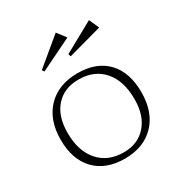

<svg xmlns="http://www.w3.org/2000/svg" viewBox="-155 -728 801 856"><g transform="rotate(-30 246.0 -300.5)"><path d="M248 -416Q345.2 -416 399.2 -359.4Q453.1 -302.7 453.1 -200.2Q453.1 -97.7 396.2 -38.8Q339.4 20 242.2 20Q145 20 90.1 -36.9Q35.2 -93.8 35.2 -195.8Q35.2 -297.9 92.5 -356.9Q149.9 -416 248 -416ZM77.1 -207Q77.1 -113.8 124 -60.3Q170.9 -6.8 252 -6.8Q324.7 -6.8 367.9 -55.7Q411.1 -104.5 411.1 -189Q411.1 -282.7 365 -335.9Q318.8 -389.2 237.8 -389.2Q163.6 -389.2 120.4 -341.1Q77.1 -293 77.1 -207ZM117.2 -506.8 254.9 -621.1 289.1 -576.2 125 -496.1ZM255.9 -509.8 411.1 -595.2 434.1 -543.9 259.8 -496.1Z"/></g></svg>

Font: Halibut Thin
Style: Regular
Weight: 250
Designer: Matteo Maggi
Foundry: Collletttivo
Version: Version 3.080 | FøM Fix